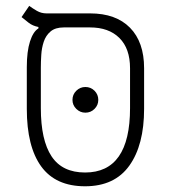

<svg xmlns="http://www.w3.org/2000/svg" viewBox="-20 -632 626 661"><path d="M272.9 9.3Q171.4 9.3 121.8 -59.1Q72.3 -127.4 72.3 -257.3V-400.9Q72.3 -455.1 83.3 -489.3Q94.2 -523.4 112.3 -534.2V-539.1Q92.3 -543 78.9 -553.5Q65.4 -564 54.2 -573.2L80.6 -611.8Q91.8 -603.5 106.9 -594.7Q122.1 -585.9 140.1 -585.9H290Q378.9 -585.9 427.5 -536.6Q476.1 -487.3 476.1 -397V-257.3Q476.1 -132.8 425.3 -61.8Q374.5 9.3 272.9 9.3ZM272.9 -38.1Q427.7 -38.1 427.7 -259.8V-397Q427.7 -464.8 391.1 -501.2Q354.5 -537.6 290 -537.6H199.7Q170.4 -537.6 154.1 -523.7Q137.7 -509.8 130.6 -488.3Q123.5 -466.8 122.1 -443.1Q120.6 -419.4 120.6 -399.4V-259.8Q120.6 -149.4 157.5 -93.8Q194.3 -38.1 272.9 -38.1ZM273.9 -244.1Q255.9 -244.1 242.7 -257.1Q229.5 -270 229.5 -288.1Q229.5 -306.6 242.7 -319.6Q255.9 -332.5 273.9 -332.5Q292.5 -332.5 305.4 -319.6Q318.4 -306.6 318.4 -288.1Q318.4 -270 305.4 -257.1Q292.5 -244.1 273.9 -244.1Z"/></svg>

Font: Cascadia Mono NF ExtraLight
Style: Regular
Weight: 200
Monospace: yes
Designer: Aaron Bell
Foundry: Saja Typeworks
Version: Version 2404.023; ttfautohint (v1.8.4)